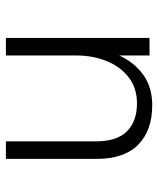

<svg xmlns="http://www.w3.org/2000/svg" viewBox="36 -550 524 635"><g transform="rotate(-90 297.5 -233.0)"><path d="M266.5 9Q183.5 9 136.2 -37.2Q89 -83.5 89 -174V-475H147V-177Q147 -108 180 -74.8Q213 -41.5 272.5 -41.5Q324 -41.5 359.5 -69.5Q395 -97.5 413 -143Q431 -188.5 431 -241.5V-475H489V0H431V-100Q408 -50 366.8 -20.5Q325.5 9 266.5 9Z"/></g></svg>

Font: Betina Sans Light
Style: Regular
Weight: 300
Designer: Jonathan Pinhorn (font) & Cristiano Sobral (main changes)
Version: Version 2.001;October 6, 2020;FontCreator 13.0.0.2681 64-bit